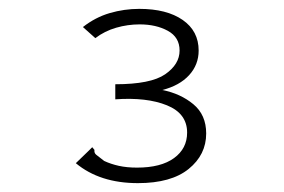

<svg xmlns="http://www.w3.org/2000/svg" viewBox="-20 -652 640 433"><path d="M291 -239Q205 -239 151 -284L181 -313L188 -320L193 -314Q192 -307 197 -303Q202 -299 215 -289Q230 -282 248 -278Q266 -274 289 -274Q343 -274 372.5 -295.5Q402 -317 402 -353Q402 -396 356.5 -414.5Q311 -433 240 -428V-462Q320 -462 352.5 -484.5Q385 -507 385 -538Q385 -568 358.5 -582.5Q332 -597 295 -597Q268 -597 242 -589.5Q216 -582 195 -566L167 -591Q195 -613 227.5 -622.5Q260 -632 294 -632Q356 -632 392 -607Q428 -582 428 -538Q428 -506 406.5 -482.5Q385 -459 346 -449Q387 -441 416 -417Q445 -393 445 -351Q445 -303 405.5 -271Q366 -239 291 -239Z"/></svg>

Font: Inconsolata Expanded Light
Style: Regular
Weight: 300
Width: 7
Monospace: yes
Designer: Raph Levien, Cyreal, Brenton Simpson
Foundry: Raph Levien, Cyreal, Google
Version: Version 3.001; ttfautohint (v1.8.2.53-6de2)